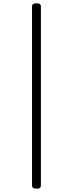

<svg xmlns="http://www.w3.org/2000/svg" viewBox="-20 -1135 445 1169"><path d="M202 14Q188 14 181.5 9Q175 4 175 -5V-1096Q175 -1106 181.5 -1110.5Q188 -1115 202 -1115Q215 -1115 222 -1110.5Q229 -1106 229 -1096V-5Q229 4 223 9Q217 14 202 14Z"/></svg>

Font: Playwrite FR Moderne ExtraLight
Style: Regular
Weight: 250
Version: Version 1.002